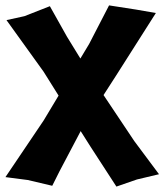

<svg xmlns="http://www.w3.org/2000/svg" viewBox="-29 -521 610 713"><path d="M156.2 -498 61.5 -460.9 -4.9 -446.3 132.8 -254.9 188.5 -166 132.8 -73.2 -8.8 136.7 74.2 147.5 165 168.9 192.4 114.3 268.6 -30.3 270.5 -34.2 307.6 24.4 403.3 171.9 479.5 145.5 561.5 126 469.7 2.9 355.5 -168 403.3 -242.2 549.8 -472.7 476.6 -485.4 376 -501 301.8 -357.4 269.5 -303.7 219.7 -384.8Z"/></svg>

Font: MaokenAssortedSans-Lite
Style: Lite
Weight: 400
Version: Version 1.400